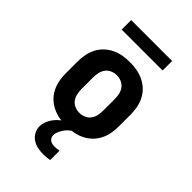

<svg xmlns="http://www.w3.org/2000/svg" viewBox="-271 -814 1141 1141"><g transform="rotate(45 300.0 -243.0)"><path d="M300 8Q270 8 241 3Q212 -2 185 -15Q158 -28 136.5 -48.5Q115 -69 101.5 -95.5Q88 -122 82.5 -151Q77 -180 77 -210V-310Q77 -340 82.5 -369Q88 -398 101.5 -424.5Q115 -451 136.5 -471.5Q158 -492 185 -505Q212 -518 241 -523Q270 -528 300 -528Q330 -528 359 -523Q388 -518 415 -505Q442 -492 463.5 -471.5Q485 -451 498.5 -424.5Q512 -398 517.5 -369Q523 -340 523 -310V-210Q523 -180 517.5 -151Q512 -122 498.5 -95.5Q485 -69 463.5 -48.5Q442 -28 415 -15Q388 -2 359 3Q330 8 300 8ZM300 -102Q320 -102 339 -110Q358 -118 370 -134Q382 -150 386.5 -170Q391 -190 391 -210V-310Q391 -330 386.5 -350Q382 -370 370 -386Q358 -402 339 -410Q320 -418 300 -418Q280 -418 261 -410Q242 -402 230 -386Q218 -370 213.5 -350Q209 -330 209 -310V-210Q209 -190 213.5 -170Q218 -150 230 -134Q242 -118 261 -110Q280 -102 300 -102ZM321 224Q298 224 274.5 219Q251 214 231.5 201Q212 188 200.5 166.5Q189 145 189 122Q189 103 195.5 85Q202 67 212.5 51Q223 35 236.5 22Q250 9 266 -2L275 -8H353V0Q339 7 327 18Q315 29 306 42.5Q297 56 290.5 71Q284 86 284 102Q284 112 288.5 120.5Q293 129 300.5 134.5Q308 140 317.5 142Q327 144 337 144Q347 144 357 143Q367 142 376 140V219Q363 221 349 222.5Q335 224 321 224ZM128 -630V-710H472V-630Z"/></g></svg>

Font: Iosevka Etoile Extrabold
Style: Regular
Weight: 800
Designer: Belleve Invis
Foundry: Belleve Invis
Version: Version 22.1.2; ttfautohint (v1.8.4)